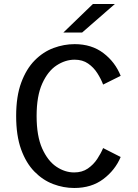

<svg xmlns="http://www.w3.org/2000/svg" viewBox="-20 -926 690 957"><path d="M350 11Q296.5 11 245 -8.5Q193.5 -28 151.8 -70.5Q110 -113 85.2 -181.5Q60.5 -250 60.5 -348Q60.5 -446 85.8 -514.2Q111 -582.5 153 -625Q195 -667.5 247 -686.8Q299 -706 352 -706Q436.5 -706 495.2 -661.5Q554 -617 581.5 -548L494 -504.5Q483.5 -532.5 465.2 -561.2Q447 -590 419.2 -609.2Q391.5 -628.5 352 -628.5Q305.5 -628.5 262 -600Q218.5 -571.5 190.5 -509.5Q162.5 -447.5 162.5 -348Q162.5 -248 190.2 -186Q218 -124 260.8 -95.2Q303.5 -66.5 349.5 -66.5Q389.5 -66.5 417.8 -86Q446 -105.5 464.5 -133.5Q483 -161.5 494 -188L581.5 -143.5Q554 -78 495 -33.5Q436 11 350 11ZM389.5 -764H296L443 -906H552.5Z"/></svg>

Font: Trispace
Style: Regular
Weight: 400
Designer: Tyler Finck
Foundry: Etcetera Type Company
Version: Version 1.210; ttfautohint (v1.8.3)